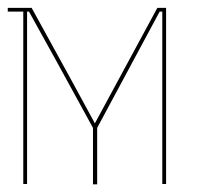

<svg xmlns="http://www.w3.org/2000/svg" viewBox="-20 -860 567 495"><path d="M398.4 -830.1Q398.4 -681.6 398.4 -385.7Q401.4 -385.7 408.2 -385.7Q408.2 -534.2 408.2 -830.1Q408.2 -830.1 408.2 -830.1Q408.2 -833 408.2 -839.8Q400.4 -839.8 385.7 -839.8Q385.7 -839.8 385.7 -839.8Q385.7 -839.8 385.7 -839.8Q332 -740.2 224.6 -542Q170.9 -641.6 61.5 -839.8Q61.5 -839.8 60.5 -839.8Q60.5 -839.8 60.5 -839.8Q41 -839.8 0 -839.8Q0 -837.9 0 -835Q0 -833 0 -830.1Q13.7 -830.1 40 -830.1Q40 -681.6 40 -385.7Q43 -385.7 49.8 -385.7Q49.8 -534.2 49.8 -830.1Q51.8 -830.1 54.7 -830.1Q110.4 -730.5 219.7 -530.3Q219.7 -481.4 219.7 -384.8Q223.6 -384.8 230.5 -384.8Q230.5 -433.6 230.5 -530.3Q284.2 -629.9 391.6 -830.1Q393.6 -830.1 398.4 -830.1Z"/></svg>

Font: Reach
Style: Line
Weight: 400
Designer: Billy Harris
Version: Reach Line